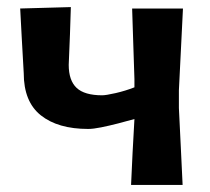

<svg xmlns="http://www.w3.org/2000/svg" viewBox="-20 -522 593 542"><path d="M350 0Q352 -45.5 354.2 -89.8Q356.5 -134 359.5 -186Q338.5 -180 313.2 -173.5Q288 -167 265.5 -162.5Q243 -158 229 -158Q143.5 -158 95.2 -196.5Q47 -235 47 -315.5Q43.5 -371.5 41.5 -413.2Q39.5 -455 37 -498L180 -502Q179 -464.5 177.5 -425Q176 -385.5 174 -339Q174 -295 196.2 -274Q218.5 -253 268.5 -253Q279 -253 306.5 -259.2Q334 -265.5 359.5 -275.5V-298.5Q357.5 -360 356 -405Q354.5 -450 353 -498H496.5Q494 -444 491.2 -391.2Q488.5 -338.5 485 -267V-217Q488 -155 490.5 -104.8Q493 -54.5 495.5 0Z"/></svg>

Font: Commissioner Loud SemiBold
Style: Regular
Weight: 600
Designer: Kostas Bartsokas
Foundry: Kostas Bartsokas
Version: Version 1.000; ttfautohint (v1.8.3)